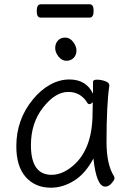

<svg xmlns="http://www.w3.org/2000/svg" viewBox="-20 -856 615 894"><path d="M397 -774H169Q151 -774 151 -805Q151 -836 170 -836H398Q416 -836 416 -805Q416 -774 397 -774ZM283.5 -681Q305 -681 320.5 -661Q336 -641 336 -620.5Q336 -600 323 -586.5Q310 -573 289 -573Q268 -573 252.5 -592.5Q237 -612 237 -632.5Q237 -653 249.5 -667Q262 -681 283.5 -681ZM470 13Q429 13 415 -118Q378 -48 325.5 -15Q273 18 217 18Q144 18 100 -31.5Q56 -81 56 -175Q56 -300 134 -394Q169 -437 213 -461.5Q257 -486 303 -486Q381 -486 413 -420V-475Q413 -485 432 -485Q451 -485 470 -478Q489 -471 489 -459V-457Q476 -368 476 -195Q476 -90 511 -35Q513 -31 513 -24.5Q513 -18 499.5 -2.5Q486 13 470 13ZM124 -180Q124 -42 220 -42Q264 -42 307 -74Q411 -150 411 -330Q411 -355 412 -380Q403 -371 397 -371Q391 -371 388 -375Q357 -428 297.5 -428Q238 -428 181 -356Q124 -284 124 -180Z"/></svg>

Font: LXGW WenKai
Style: Regular
Weight: 400
Designer: LXGW / Fontworks Inc.
Foundry: LXGW / Fontworks Inc.
Version: Version 1.520; June 14, 2025